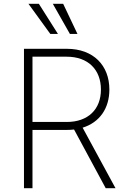

<svg xmlns="http://www.w3.org/2000/svg" viewBox="-20 -982 663 1002"><path d="M105.1 0H149.5V-304H329.5C342.3 -304 354.4 -304.7 366.5 -306.1L531.6 0H582.7L411.2 -315.7C499.6 -343 550.8 -416.5 550.8 -514.6C550.8 -640.6 467.3 -727.3 329.2 -727.3H105.1ZM149.5 -345.5V-686.1H328.1C440 -686.1 506.7 -618.3 506.7 -514.6C506.7 -411.6 440 -345.5 328.5 -345.5ZM242.5 -805H282.3L182.9 -962H128.6ZM344.8 -805H384.2L309.7 -962H255.7Z"/></svg>

Font: Karasuma Gothic
Style: Thin
Weight: 200
Designer: Rasmus Andersson / Ryoko Ishizuka
Foundry: rsms
Version: Version 1.00